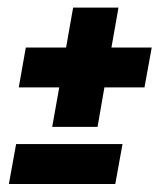

<svg xmlns="http://www.w3.org/2000/svg" viewBox="-20 -520 408 491"><path d="M113.5 -195.5 131.5 -296.5H28L46 -398.5H149L167 -500.5H283L265 -398.5H368L349.5 -296.5H247L229.5 -195.5ZM2.7 -49.5 21.2 -151.5H293.3L274.8 -49.5Z"/></svg>

Font: Anybody UltraExpanded SemiBold
Style: Italic
Weight: 600
Width: 9
Italic angle: -10°
Designer: Tyler Finck
Foundry: Etcetera Type Company
Version: Version 1.010; ttfautohint (v1.8.3) -l 8 -r 50 -G 200 -x 14 